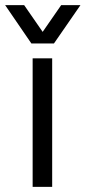

<svg xmlns="http://www.w3.org/2000/svg" viewBox="-48 -727 333 747"><path d="M155 -500V0H79V-500ZM162 -558H74L-28 -707H46L118 -603L190 -707H265Z"/></svg>

Font: Nata Sans
Style: Regular
Weight: 400
Designer: Daniel Uzquiano Cruz
Version: Version 1.001